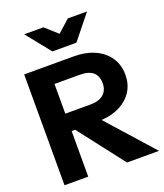

<svg xmlns="http://www.w3.org/2000/svg" viewBox="-168 -1061 1004 1172"><g transform="rotate(-20 334.0 -475.0)"><path d="M46 0V-720H368Q446 -720 504 -693.5Q562 -667 594 -619Q626 -571 626 -507Q626 -447 597.5 -401.5Q569 -356 517 -328.5Q465 -301 395 -297L660 0H452L223 -296H200V0ZM364 -602H200V-409H364Q419 -409 448.5 -434.5Q478 -460 478 -506Q478 -602 364 -602ZM256 -793 130 -950H255L334 -879L413 -950H538L412 -793Z"/></g></svg>

Font: Instrument Sans
Style: Bold
Weight: 700
Designer: Rodrigo Fuenzalida
Foundry: fragTYPE
Version: Version 1.000; ttfautohint (v1.8.4.7-5d5b);gftools[0.9.28]